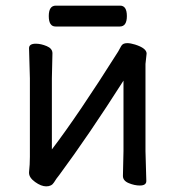

<svg xmlns="http://www.w3.org/2000/svg" viewBox="-20 -642 623 681"><path d="M144 19Q126 19 104.5 3.5Q83 -12 83 -29V-31Q86 -58 86 -86V-364L83 -471Q83 -487 107 -487Q125 -487 145.5 -478.5Q166 -470 166 -453L164 -364V-112Q257 -234 399 -459Q404 -467 409.5 -478Q415 -489 431 -489Q443 -489 459 -484Q500 -471 500 -452L496 -415V-106L499 0Q499 16 476 16Q457 16 436.5 7.5Q416 -1 416 -18L418 -106V-356Q295 -163 190 -21Q180 -9 171.5 5Q163 19 144 19ZM405 -548H177Q153 -548 153 -585Q153 -622 178 -622H406Q430 -622 430 -585Q430 -548 405 -548Z"/></svg>

Font: ToneOZ-Pinyin-WenKai-Medium
Style: Medium
Weight: 700
Designer: Fontworks Inc.
Foundry: ToneOZ
Version: Version 0.240331